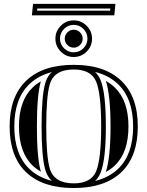

<svg xmlns="http://www.w3.org/2000/svg" viewBox="-20 -952 755 983"><path d="M543.5 -897.5 544.7 -908.2H170.9L169.7 -897.5ZM565.2 -873.5H143.3L149.2 -932.1H571ZM211.4 -84Q192.9 -149.2 192.9 -304.7Q192.9 -460.2 211.4 -525.4Q221.4 -560.8 245.1 -583Q176.3 -564.9 131.3 -522Q53.2 -447.8 53.2 -304.7Q53.2 -161.1 130.6 -87.2Q175.8 -43.9 245.4 -25.9Q221.4 -48.3 211.4 -84ZM466.8 -583.7Q484.6 -566.9 494.4 -543.2Q522 -476.1 522 -304.7Q522 -133.3 494.4 -66.2Q484.6 -42.2 466.6 -25.4Q538.3 -43.2 584.5 -87.4Q661.6 -160.9 661.6 -304.7Q661.6 -447.8 583.5 -522Q537.6 -565.9 466.8 -583.7ZM188.2 -77.6 189.7 -73.2Q166 -86.4 147 -104.5Q77.1 -171.4 77.1 -304.7Q77.1 -437.5 147.7 -504.6Q166.3 -522.5 189.5 -535.4L188.2 -531.7Q168.9 -463.4 168.9 -304.7Q168.9 -146 188.2 -77.6ZM521.7 -71.5Q545.9 -145 545.9 -304.7Q545.9 -463.9 522 -537.4Q547.1 -523.7 567.1 -504.6Q637.7 -437.5 637.7 -304.7Q637.7 -171.1 568.1 -104.7Q547.6 -85.2 521.7 -71.5ZM357.4 10.7Q198.2 10.7 113.8 -70.1Q29.3 -150.9 29.3 -304.7Q29.3 -458 114.7 -539.3Q199.5 -620.1 357.4 -620.1Q515.1 -620.1 600.1 -539.3Q685.5 -458 685.5 -304.7Q685.5 -150.9 601.1 -70.1Q516.1 10.7 357.4 10.7ZM357.4 -13.2Q446.5 -13.2 472.2 -75.2Q498 -138.4 498 -304.7Q498 -471.4 472.2 -534.2Q446.5 -596.2 357.4 -596.2Q256.3 -596.2 234.4 -518.8Q216.8 -456.8 216.8 -304.7Q216.8 -152.6 234.4 -90.6Q256.3 -13.2 357.4 -13.2ZM263.7 -753.9Q263.7 -792.5 291.3 -820.1Q318.8 -847.7 357.4 -847.7Q396 -847.7 423.6 -820.1Q451.2 -792.5 451.2 -753.9Q451.2 -715.3 423.6 -687.7Q396 -660.2 357.4 -660.2Q318.8 -660.2 291.3 -687.7Q263.7 -715.3 263.7 -753.9ZM325.1 -721.6Q311.5 -735.1 311.5 -753.9Q311.5 -772.7 325.1 -786.3Q338.6 -799.8 357.4 -799.8Q376.2 -799.8 389.8 -786.3Q403.3 -772.7 403.3 -753.9Q403.3 -735.1 389.8 -721.6Q376.2 -708 357.4 -708Q338.6 -708 325.1 -721.6ZM307.9 -804Q287.1 -783.2 287.1 -754.4Q287.1 -725.6 307.9 -704.8Q328.6 -684.1 357.4 -684.1Q386.2 -684.1 407 -704.8Q427.7 -725.6 427.7 -754.4Q427.7 -783.2 407 -804Q386.2 -824.7 357.4 -824.7Q328.6 -824.7 307.9 -804Z"/></svg>

Font: itsadzokeS01
Style: Regular
Weight: 600
Width: 6
Version: Version 0.46